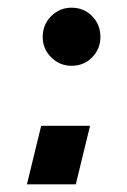

<svg xmlns="http://www.w3.org/2000/svg" viewBox="-20 -456 331 499"><path d="M50 23 87 -129H214L177 23ZM166 -285Q135 -285 113 -307Q91 -329 91 -360Q91 -392 113 -414Q135 -436 166 -436Q198 -436 219.5 -414Q241 -392 241 -360Q241 -329 219.5 -307Q198 -285 166 -285Z"/></svg>

Font: Stick No Bills ExtraLight ExtraBold
Style: Regular
Weight: 800
Version: Version 2.000